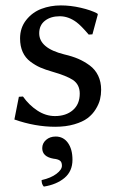

<svg xmlns="http://www.w3.org/2000/svg" viewBox="-20 -459 436 710"><path d="M186 45.9Q214.4 45.9 231.2 69.3Q248 92.8 248 131.8Q248 174.3 218.5 199Q189 223.6 142.1 231Q133.8 222.7 133.8 207Q168.5 199.2 188.7 183.8Q209 168.5 209 153.8Q209 140.1 201.4 134.8Q193.8 129.4 178.2 127.9Q136.2 120.6 136.2 88.9Q136.2 70.8 150.4 58.3Q164.6 45.9 186 45.9ZM49.8 -101.1 64.9 -102.1Q87.4 -70.3 118.4 -50Q149.4 -29.8 183.1 -29.8Q224.1 -29.8 249.5 -51.8Q274.9 -73.7 274.9 -112.8Q274.9 -146 250 -163.1Q226.6 -178.7 173.8 -193.8Q147.9 -201.2 129.4 -209.2Q110.8 -217.3 92.3 -231.2Q73.7 -245.1 64 -266.6Q54.2 -288.1 54.2 -316.9Q54.2 -356.4 76.9 -385Q99.6 -413.6 133.1 -426.3Q166.5 -439 205.1 -439Q241.2 -439 279.1 -430.2Q316.9 -421.4 339.8 -409.2L341.8 -405.8L321.8 -332L308.1 -331.1Q279.8 -364.3 262.7 -377Q232.9 -398.9 201.2 -398.9Q167.5 -398.9 146.2 -382.3Q125 -365.7 125 -335.9Q125 -280.8 217.8 -257.8Q247.1 -251 269.3 -241.5Q291.5 -231.9 311.8 -217Q332 -202.1 343 -179.2Q354 -156.2 354 -127Q354 -108.9 349.9 -91.6Q345.7 -74.2 334 -55.2Q322.3 -36.1 304 -22.2Q285.6 -8.3 254.6 0.7Q223.6 9.8 184.1 9.8Q109.9 9.8 33.2 -17.1Z"/></svg>

Font: Linux Biolinum G
Style: Regular
Weight: 400
Designer: Philipp H. Poll
Foundry: Philipp H. Poll
Version: Version 1.1.0 ; ttfautohint (v1.6)